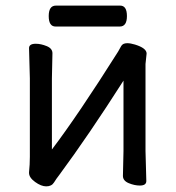

<svg xmlns="http://www.w3.org/2000/svg" viewBox="-20 -642 623 681"><path d="M144 19Q126 19 104.5 3.4Q83 -12.2 83 -28.8V-30.8Q85.9 -58.1 85.9 -85.9V-363.8L83 -471.2Q83 -486.8 106.9 -486.8Q125 -486.8 145.5 -478.5Q166 -470.2 166 -453.1L164.1 -363.8V-111.8Q256.8 -233.9 398.9 -459Q403.8 -466.8 409.4 -477.8Q415 -488.8 431.2 -488.8Q442.9 -488.8 459 -483.9Q500 -471.2 500 -452.1L496.1 -415V-106L499 0Q499 16.1 476.1 16.1Q457 16.1 436.5 7.6Q416 -1 416 -18.1L418 -106V-356Q294.9 -163.1 189.9 -21Q180.2 -8.8 171.6 5.1Q163.1 19 144 19ZM404.8 -547.9H177.2Q152.8 -547.9 152.8 -585Q152.8 -622.1 178.2 -622.1H406.2Q430.2 -622.1 430.2 -585Q430.2 -547.9 404.8 -547.9Z"/></svg>

Font: LXGW WenKai GB Screen
Style: Regular
Weight: 400
Designer: LXGW / Fontworks Inc.
Foundry: LXGW / Fontworks Inc.
Version: Version 1.321;February 19, 2024;FontCreator 14.0.0.2901 64-b